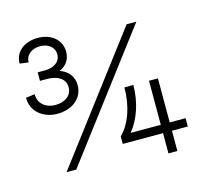

<svg xmlns="http://www.w3.org/2000/svg" viewBox="-103 -822 987 935"><g transform="rotate(-15 390.5 -354.0)"><path d="M163 -326C233 -326 293 -366 293 -436C293 -481 265 -512 226 -525C259 -539 281 -567 281 -607C281 -671 228 -708 164 -708C101 -708 47 -673 47 -610L91 -604C91 -643 125 -666 164 -666C203 -666 236 -645 236 -606C236 -566 199 -546 159 -546H121V-503H159C204 -503 248 -483 248 -438C248 -393 209 -370 164 -370C116 -370 79 -399 79 -447L34 -441C34 -370 92 -326 163 -326ZM131 -40H180L649 -660H600ZM431 -140V-102H634V0H679V-102H759V-144H679V-366H634V-144H482C528 -200 555 -281 555 -366H510C510 -272 481 -189 431 -140Z"/></g></svg>

Font: Uncut Sans Light
Style: Regular
Weight: 300
Designer: Kasper Nordkvist
Foundry: UNCUT.wtf
Version: Version 1.304;Glyphs 3.2 (3246)